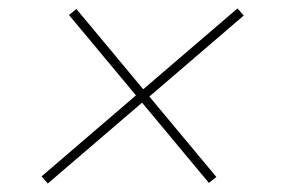

<svg xmlns="http://www.w3.org/2000/svg" viewBox="-20 -513 676 458"><path d="M478.3 -76.7 318.9 -268.1 94.1 -75.3 79.2 -92.3 304.3 -285.5 144.5 -477.3 162.3 -491.5 321.7 -300.1 546.5 -492.9 561.4 -475.9 336.3 -282.7 496.1 -90.9Z"/></svg>

Font: Inter UI Thin
Style: Italic
Weight: 100
Italic angle: -9.39999°
Designer: Rasmus Andersson
Foundry: rsms
Version: 3.2;8d6f07862